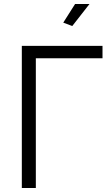

<svg xmlns="http://www.w3.org/2000/svg" viewBox="-20 -939 556 959"><path d="M341 -809 427 -919H355L296 -826ZM89 0H159V-648H492V-710H89Z"/></svg>

Font: FIGSv2-sans-serif
Style: Regular
Weight: 400
Designer: Matt McInerney, Pablo Impallari, Rodrigo Fuenzalida,Mirko Velimirovic
Foundry: Matt McInerney, Pablo Impallari, Rodrigo Fuenzalida
Version: Version 4.021;hotconv 1.0.109;makeotfexe 2.5.65596